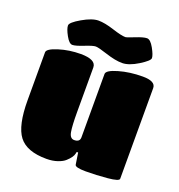

<svg xmlns="http://www.w3.org/2000/svg" viewBox="-140 -898 958 1025"><g transform="rotate(20 339.0 -385.5)"><path d="M394 -16 384 -81H376L374 -72Q370 -50 340 -23Q326 -10 298.5 -0.5Q271 9 236 9Q124 9 79.5 -49Q35 -107 35 -251V-523Q35 -543 94 -561.5Q153 -580 218 -580Q305 -580 305 -535V-281Q305 -205 311 -170.5Q317 -136 341 -136Q373 -136 373 -163V-523Q373 -544 435 -562Q497 -580 570 -580Q643 -580 643 -541V-26Q643 -12 580 -6Q517 0 456 0Q395 0 394 -16ZM101 -700Q101 -717 155.5 -748.5Q210 -780 246 -780Q282 -780 334.5 -763Q387 -746 410 -746Q417 -746 459.5 -763Q502 -780 521.5 -780Q541 -780 561.5 -743Q582 -706 582 -689Q582 -674 530.5 -642Q479 -610 440.5 -610Q402 -610 348.5 -627.5Q295 -645 279.5 -645Q264 -645 220 -627.5Q176 -610 158 -610Q140 -610 120.5 -645.5Q101 -681 101 -700Z"/></g></svg>

Font: Titan One
Style: Regular
Weight: 400
Designer: Rodrigo Fuenzalida
Foundry: Rodrigo Fuenzalida
Version: Version 1.001